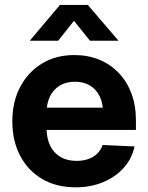

<svg xmlns="http://www.w3.org/2000/svg" viewBox="-20 -760 609 791"><path d="M291.5 11.7Q211.9 11.7 153.3 -22.9Q94.7 -57.6 62.7 -118.9Q30.8 -180.2 30.8 -260.3Q30.8 -340.3 63.2 -401.9Q95.7 -463.4 153.1 -498.3Q210.4 -533.2 286.1 -533.2Q342.3 -533.2 388.7 -514.2Q435.1 -495.1 469 -459.7Q502.9 -424.3 521.5 -374.8Q540 -325.2 540 -263.7V-224.6H84V-316.4H470.2L404.8 -293.9Q404.8 -334 390.9 -362.8Q377 -391.6 351.1 -407.5Q325.2 -423.3 288.6 -423.3Q252.4 -423.3 226.3 -407.5Q200.2 -391.6 186 -363Q171.9 -334.5 171.9 -295.4V-231.9Q171.9 -190.4 186.5 -160.2Q201.2 -129.9 229 -113.5Q256.8 -97.2 295.4 -97.2Q322.8 -97.2 344.5 -105Q366.2 -112.8 381.1 -127.7Q396 -142.6 402.8 -162.6L534.2 -156.7Q523.9 -106.9 490.2 -69.1Q456.5 -31.2 405.3 -9.8Q354 11.7 291.5 11.7ZM219.7 -592.3H103.5V-593.3L227.1 -739.7H341.8L467.3 -593.3V-592.3H350.6L284.7 -674.3Z"/></svg>

Font: Inter 28pt
Style: Bold
Weight: 700
Designer: Rasmus Andersson
Foundry: rsms
Version: Version 4.001;git-66647c0bb